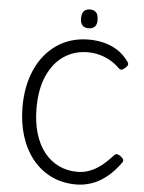

<svg xmlns="http://www.w3.org/2000/svg" viewBox="-71 -1209 960 1283"><g transform="rotate(5 409.0 -567.5)"><path d="M488 19Q396 19 322 -17Q248 -53 195.5 -118Q143 -183 115 -272Q87 -361 87 -468Q87 -539 99.5 -602Q112 -665 136.5 -719.5Q161 -774 196 -816.5Q231 -859 276 -890Q321 -921 375 -937Q429 -953 490 -953Q538 -953 587 -942Q636 -931 680.5 -903.5Q725 -876 760 -827Q768 -815 764.5 -806Q761 -797 748 -786Q735 -774 724.5 -772Q714 -770 705 -780Q677 -808 643 -827.5Q609 -847 570.5 -857.5Q532 -868 490 -868Q445 -868 405 -856Q365 -844 330 -820.5Q295 -797 268 -763Q241 -729 221 -684.5Q201 -640 191 -585.5Q181 -531 181 -468Q181 -373 203.5 -298Q226 -223 267 -171.5Q308 -120 364.5 -93Q421 -66 488 -66Q525 -66 557 -76Q589 -86 618.5 -104Q648 -122 674 -146Q700 -170 726 -199Q735 -208 746.5 -206Q758 -204 771 -193Q785 -182 788 -173Q791 -164 783 -153Q739 -92 691 -54Q643 -16 592 1.5Q541 19 488 19ZM481 -1028Q453 -1028 439 -1043.5Q425 -1059 425 -1090Q425 -1122 439 -1138Q453 -1154 481 -1154Q508 -1154 522 -1138Q536 -1122 536 -1090Q537 -1059 522.5 -1043.5Q508 -1028 481 -1028Z"/></g></svg>

Font: Playwrite US Modern
Style: Regular
Weight: 400
Designer: Veronika Burian, José Scaglione
Foundry: TypeTogether
Version: Version 1.002